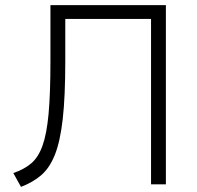

<svg xmlns="http://www.w3.org/2000/svg" viewBox="-20 -720 768 750"><path d="M62 10 32 -44Q73.5 -58 101.5 -81.5Q129.5 -105 146 -150.8Q162.5 -196.5 169.8 -275.8Q177 -355 177 -480V-700H628V0H570V-646H235V-480Q235 -342.5 225 -254.5Q215 -166.5 194.2 -115Q173.5 -63.5 140.8 -35.5Q108 -7.5 62 10Z"/></svg>

Font: Geologica Thin
Style: Regular
Weight: 100
Designer: Sindre Bremnes, Frode Helland
Foundry: Monokrom Skriftforlag AS
Version: Version 1.010; ttfautohint (v1.8.4.7-5d5b);gftools[0.9.28]